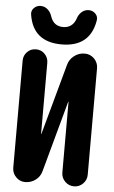

<svg xmlns="http://www.w3.org/2000/svg" viewBox="-63 -1012 626 1053"><g transform="rotate(5 250.0 -485.0)"><path d="M430.7 -917Q406.2 -769.5 249.5 -769.5Q92.8 -769.5 69.3 -917Q65.4 -938.5 80.6 -954.1Q95.7 -969.7 117.7 -969.7Q139.6 -969.7 156.2 -955.1Q172.9 -940.4 179.7 -918Q197.3 -865.2 249.5 -865.2Q301.8 -865.2 320.3 -918Q327.1 -940.4 343.8 -955.1Q360.4 -969.7 382.3 -969.7Q404.3 -969.7 419.4 -954.1Q434.6 -938.5 430.7 -917ZM380.9 -730.5Q412.1 -730.5 433.6 -708.5Q455.1 -686.5 455.1 -656.2V-70.3Q455.1 -41 434.6 -20.5Q414.1 0 385.3 0Q356.4 0 335.9 -20.5Q315.4 -41 315.4 -70.3V-459Q315.4 -460 314.5 -460Q313.5 -460 313.5 -459L207 -69.3Q199.2 -38.1 173.8 -19Q148.4 0 116.2 0Q86.9 0 65.9 -21.5Q44.9 -43 44.9 -72.3V-662.1Q44.9 -690.4 64.5 -710.4Q84 -730.5 112.8 -730.5Q141.6 -730.5 161.1 -710.4Q180.7 -690.4 180.7 -662.1V-271.5Q180.7 -270.5 181.6 -270Q182.6 -269.5 182.6 -271.5L289.1 -659.2Q296.9 -690.4 322.8 -710.4Q348.6 -730.5 380.9 -730.5Z"/></g></svg>

Font: Rounded-X Mgen+ 2m bold
Style: Bold
Weight: 700
Designer: [Source Han Sans]
Ryoko NISHIZUKA  (kana & ideographs); Paul D. Hunt (Latin, Greek & Cyrillic); Wenlong ZHANG  (bopomofo
Version: Version 1.059.20150602